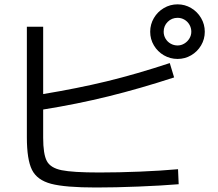

<svg xmlns="http://www.w3.org/2000/svg" viewBox="-20 -832 978 862"><path d="M100.6 -215.8V-711.9H173.8V-409.7Q327.6 -435.1 459.5 -467Q591.3 -499 742.2 -548.8L761.7 -484.4Q609.4 -434.6 466.8 -399.4Q324.2 -364.3 173.8 -340.3V-213.9Q173.8 -140.1 190.2 -109.1Q206.5 -78.1 256.6 -67.9Q306.6 -57.6 425.8 -57.6Q512.7 -57.6 607.9 -61.5Q703.1 -65.4 779.3 -72.3L782.2 -4.9Q704.1 1.5 601.1 5.6Q498 9.8 411.1 9.8Q272.9 9.8 209.7 -6.8Q146.5 -23.4 123.5 -69.6Q100.6 -115.7 100.6 -215.8ZM654.3 -689.5Q654.3 -722.7 670.9 -751Q687.5 -779.3 715.8 -795.9Q744.1 -812.5 777.3 -812.5Q810.1 -812.5 838.1 -795.9Q866.2 -779.3 882.8 -751Q899.4 -722.7 899.4 -689.5Q899.4 -656.2 882.8 -628.2Q866.2 -600.1 838.1 -583.7Q810.1 -567.4 777.3 -567.4Q744.1 -567.4 715.8 -583.7Q687.5 -600.1 670.9 -628.2Q654.3 -656.2 654.3 -689.5ZM838.9 -689.5Q838.9 -706.5 830.6 -720.9Q822.3 -735.4 808.1 -743.7Q793.9 -752 777.3 -752Q751 -752 732.9 -733.9Q714.8 -715.8 714.8 -689.5Q714.8 -672.9 723.1 -658.7Q731.4 -644.5 745.8 -636.2Q760.3 -627.9 777.3 -627.9Q793.5 -627.9 807.6 -636.5Q821.8 -645 830.3 -659.2Q838.9 -673.3 838.9 -689.5Z"/></svg>

Font: Pretendard
Style: Regular
Weight: 400
Designer: Base glyphs from Inter by Rasmus Andersson; Hangeul glyphs from Noto Sans CJK(Source Han Sans) by Jang Soo-young and Kan
Foundry: Kil Hyung-jin
Version: Version 1.309